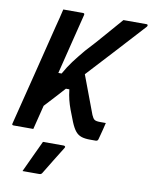

<svg xmlns="http://www.w3.org/2000/svg" viewBox="-100 -774 866 1094"><g transform="rotate(10 332.5 -226.5)"><path d="M176 -700H290Q301 -700 298 -689Q276 -602 254.5 -514.5Q233 -427 211 -339H230Q254 -382 278.5 -414.5Q303 -447 338 -489Q394 -549 439 -602Q484 -655 524 -700H658Q665 -700 665 -693Q665 -690 661.5 -685.5Q658 -681 646.5 -669Q635 -657 610 -629Q560 -574 497 -505.5Q434 -437 361 -358L444 -137Q452 -118 461 -111.5Q470 -105 494 -105H527Q523 -87 517.5 -65.5Q512 -44 507.5 -27.5Q503 -11 502 -7Q499 4 488 4H455Q425 4 405 -2.5Q385 -9 370.5 -26.5Q356 -44 342 -78Q326 -118 316 -145Q306 -172 299.5 -198Q293 -224 289 -258H269Q243 -229 216 -199.5Q189 -170 161 -140Q152 -105 143.5 -70Q135 -35 126 0H12Q0 0 4 -11Q41 -157 77.5 -303.5Q114 -450 150 -595Q157 -621 163.5 -647.5Q170 -674 176 -700ZM193 63H312Q318 63 321 66.5Q324 70 320 76Q293 119 271 155Q249 191 221 237Q219 241 215 244Q211 247 204 247H107Q130 197 151 152.5Q172 108 193 63Z"/></g></svg>

Font: Recursive Mn Lnr St SmB
Style: Italic
Weight: 600
Italic angle: -15°
Monospace: yes
Version: Version 1.079;hotconv 1.0.112;makeotfexe 2.5.65598; ttfautoh